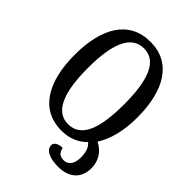

<svg xmlns="http://www.w3.org/2000/svg" viewBox="-257 -837 1121 1121"><g transform="rotate(45 304.0 -276.0)"><path d="M440 173C529 173 583 123 583 42C583 -18 553 -67 498 -94C540 -158 563 -249 563 -358C563 -580 478 -725 305 -725C129 -725 45 -580 45 -359C45 -137 129 10 304 10C367 10 421 -12 461 -53C485 -33 495 -3 495 41C495 96 469 123 436 123C404 123 388 111 380 76C342 76 321 93 321 111C321 151 368 173 440 173ZM304 -44C198 -44 154 -161 154 -358C154 -555 198 -671 305 -671C412 -671 454 -555 454 -358C454 -161 414 -44 304 -44Z"/></g></svg>

Font: Noto Serif Georgian ExtraCondensed Semi
Style: Regular
Weight: 600
Width: 3
Designer: Monotype Design Team
Foundry: Monotype Imaging Inc.
Version: Version 1.901